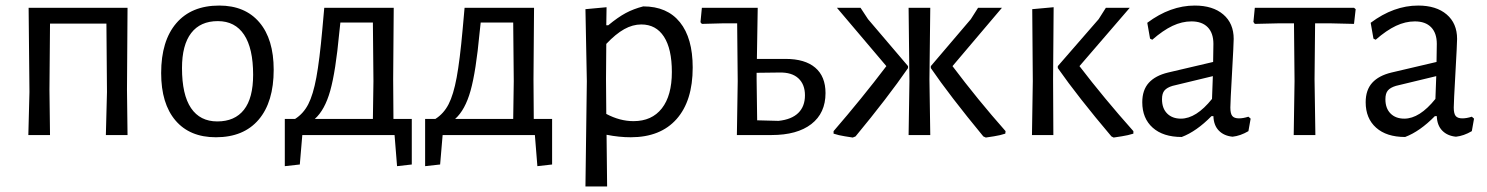

<svg xmlns="http://www.w3.org/2000/svg" viewBox="-20 -486 5352 691"><path d="M437 -163 439 0H361L365 -155L363 -401H160L158 -163L160 0H82L86 -155L83 -458H439Z M965 -235Q965 -119 911 -55.5Q857 8 757 8Q663 8 611.5 -52.5Q560 -113 560 -223Q560 -339 614.5 -402.5Q669 -466 769 -466Q862 -466 913.5 -405.5Q965 -345 965 -235ZM635 -241Q635 -145 667.5 -97Q700 -49 762 -49Q825 -49 858 -91Q891 -133 891 -217Q891 -312 858.5 -361Q826 -410 764 -410Q701 -410 668 -367Q635 -324 635 -241Z M1462 -58V106L1409 112L1400 0H1068L1059 106L1005 112V-58H1042Q1072 -77 1089.5 -111Q1107 -145 1118.5 -207Q1130 -269 1140 -380L1147 -458H1397L1395 -201L1396 -58ZM1324 -194 1322 -405H1205L1201 -368Q1188 -229 1168.5 -159.5Q1149 -90 1113 -58H1322Z M1967 -58V106L1914 112L1905 0H1573L1564 106L1510 112V-58H1547Q1577 -77 1594.5 -111Q1612 -145 1623.5 -207Q1635 -269 1645 -380L1652 -458H1902L1900 -201L1901 -58ZM1829 -194 1827 -405H1710L1706 -368Q1693 -229 1673.5 -159.5Q1654 -90 1618 -58H1827Z M2473 -243Q2473 -123 2415 -57.5Q2357 8 2250 8Q2208 8 2163 -1L2165 185H2087L2092 -194L2087 -453L2163 -460L2162 -395H2169Q2204 -424 2232 -439Q2260 -454 2295 -463Q2381 -463 2427 -406Q2473 -349 2473 -243ZM2398 -227Q2398 -310 2369.5 -354Q2341 -398 2288 -398Q2257 -398 2226.5 -381Q2196 -364 2162 -328L2161 -201L2162 -76Q2211 -50 2260 -50Q2326 -50 2362 -96Q2398 -142 2398 -227Z M2951 -151Q2951 -79 2900 -39.5Q2849 0 2757 0H2632L2635 -194L2633 -402H2581L2506 -400L2501 -406L2506 -458H2707L2704 -274H2807Q2877 -274 2914 -242.5Q2951 -211 2951 -151ZM2877 -143Q2877 -182 2853.5 -204Q2830 -226 2785 -225L2703 -224V-201L2705 -53L2782 -51Q2829 -56 2853 -79.5Q2877 -103 2877 -143Z M2980 -5V-14Q3082 -132 3170 -248L2992 -458H3077L3104 -417L3248 -248V-241Q3174 -134 3059 5L3049 9Q3043 8 3020.5 4.5Q2998 1 2980 -5ZM3253 -194 3250 -458H3328L3325 -201L3328 0H3250ZM3519 5Q3397 -143 3330 -241V-248L3474 -417L3500 -458H3586L3408 -248Q3499 -127 3599 -14L3598 -5Q3580 1 3557.5 4.5Q3535 8 3528 9Z M3697 -194 3695 -453 3772 -460 3770 -201 3771 0H3694ZM3865 -248Q3953 -133 4059 -14V-5Q4040 1 4017.5 4.5Q3995 8 3988 9L3980 5Q3859 -138 3787 -241V-248L3934 -417L3960 -458H4046Z M4420 -346Q4420 -329 4414 -223Q4408 -117 4408 -99Q4408 -77 4415 -68.5Q4422 -60 4439 -60Q4454 -60 4473 -66L4481 -59L4473 -14Q4444 3 4416 6Q4385 3 4366.5 -16Q4348 -35 4347 -68H4340Q4286 -13 4233 7Q4166 7 4128.5 -26.5Q4091 -60 4091 -118Q4091 -162 4114.5 -188Q4138 -214 4184 -225L4346 -263L4347 -328Q4347 -367 4326.5 -388Q4306 -409 4268 -409Q4234 -409 4200 -393Q4166 -377 4127 -343L4119 -347L4109 -404Q4192 -466 4280 -466Q4345 -466 4382.5 -434Q4420 -402 4420 -346ZM4200 -177Q4180 -171 4171 -160.5Q4162 -150 4162 -129Q4162 -96 4180.5 -77.5Q4199 -59 4230 -59Q4285 -59 4342 -130L4345 -212Z M4859 -453 4853 -400 4769 -402H4713L4711 -201L4714 0H4636L4639 -194L4637 -402H4581L4496 -400L4491 -407L4496 -458H4853Z M5224 -346Q5224 -329 5218 -223Q5212 -117 5212 -99Q5212 -77 5219 -68.5Q5226 -60 5243 -60Q5258 -60 5277 -66L5285 -59L5277 -14Q5248 3 5220 6Q5189 3 5170.5 -16Q5152 -35 5151 -68H5144Q5090 -13 5037 7Q4970 7 4932.5 -26.5Q4895 -60 4895 -118Q4895 -162 4918.5 -188Q4942 -214 4988 -225L5150 -263L5151 -328Q5151 -367 5130.5 -388Q5110 -409 5072 -409Q5038 -409 5004 -393Q4970 -377 4931 -343L4923 -347L4913 -404Q4996 -466 5084 -466Q5149 -466 5186.5 -434Q5224 -402 5224 -346ZM5004 -177Q4984 -171 4975 -160.5Q4966 -150 4966 -129Q4966 -96 4984.5 -77.5Q5003 -59 5034 -59Q5089 -59 5146 -130L5149 -212Z"/></svg>

Font: Alegreya Sans
Style: Regular
Weight: 400
Designer: Juan Pablo del Peral
Foundry: Huerta Tipografica
Version: Version 2.008; ttfautohint (v1.6)